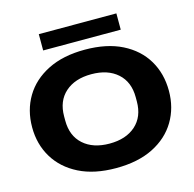

<svg xmlns="http://www.w3.org/2000/svg" viewBox="-125 -1010 1162 1150"><g transform="rotate(-15 456.0 -435.5)"><path d="M456 12Q321 12 226.5 -35.5Q132 -83 82 -166Q32 -249 32 -354Q32 -460 81.5 -543Q131 -626 226 -674Q321 -722 456 -722Q592 -722 686.5 -674.5Q781 -627 830.5 -544Q880 -461 880 -354Q880 -249 830.5 -166Q781 -83 686.5 -35.5Q592 12 456 12ZM456 -140Q558 -140 618 -193.5Q678 -247 678 -342V-368Q678 -463 618 -516.5Q558 -570 456 -570Q354 -570 294 -516.5Q234 -463 234 -368V-342Q234 -247 294 -193.5Q354 -140 456 -140ZM215 -782V-883H696V-782Z"/></g></svg>

Font: Special Gothic Extended Bold
Style: Regular
Weight: 700
Width: 7
Designer: Alistair McCready
Foundry: Monolith
Version: Version 1.000; ttfautohint (v1.8.4.7-5d5b)